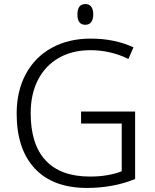

<svg xmlns="http://www.w3.org/2000/svg" viewBox="-20 -915 763 945"><path d="M361 -844Q361 -895 400 -895Q419 -895 429 -882Q439 -869 439 -844Q439 -820 429 -806.5Q419 -793 400 -793Q361 -793 361 -844ZM62 -356Q62 -467 107 -550.5Q152 -634 234.5 -679.5Q317 -725 427 -725Q544 -725 637 -682L612 -625Q523 -668 425 -668Q336 -668 269.5 -630Q203 -592 167 -522Q131 -452 131 -358Q131 -204 205 -125Q279 -46 423 -46Q512 -46 579 -72V-307H379V-366H645V-34Q538 10 408 10Q241 10 151.5 -85.5Q62 -181 62 -356Z"/></svg>

Font: OpenSansMMV
Style: Light
Weight: 300
Foundry: Ascender Corporation
Version: Version 4.001